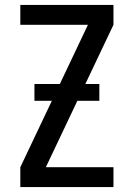

<svg xmlns="http://www.w3.org/2000/svg" viewBox="-20 -755 540 775"><path d="M62 0V-80L335 -655H62V-735H438V-655L165 -80H438V0ZM381 -348H119V-416H381Z"/></svg>

Font: Iosevka Bendy Medium
Style: Regular
Weight: 500
Monospace: yes
Designer: Belleve Invis
Foundry: Belleve Invis
Version: Version 30.1.2